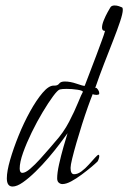

<svg xmlns="http://www.w3.org/2000/svg" viewBox="-20 -675 469 702"><path d="M26 7Q5 7 5 -23Q5 -49 17 -90.5Q29 -132 48 -179Q67 -226 90 -267.5Q113 -309 135.5 -335.5Q158 -362 176 -362H180Q191 -362 196.5 -369.5Q202 -377 217 -377Q237 -377 260 -369Q283 -361 289 -361Q289 -361 289.5 -361Q290 -361 290 -362Q298 -384 309.5 -413Q321 -442 332 -472Q343 -502 352 -526Q361 -550 364 -562Q353 -562 353 -574Q353 -585 359.5 -601Q366 -617 373.5 -630.5Q381 -644 383 -647Q387 -655 399 -655Q407 -655 414.5 -652.5Q422 -650 426 -648Q429 -647 429 -639Q429 -626 419 -596Q409 -566 393.5 -526.5Q378 -487 360.5 -442Q343 -397 328 -353Q329 -354 330 -354Q334 -354 338.5 -347Q343 -340 343 -334Q343 -330 339.5 -329Q336 -328 333 -328Q329 -328 324.5 -329Q320 -330 319 -331Q312 -314 301.5 -284.5Q291 -255 280 -220.5Q269 -186 259.5 -153Q250 -120 244 -95.5Q238 -71 238 -61Q238 -38 251 -38Q264 -38 278 -48.5Q292 -59 305 -73.5Q318 -88 327.5 -98.5Q337 -109 340 -109Q343 -109 343 -104Q343 -99 340 -91.5Q337 -84 336 -84Q329 -77 313.5 -64Q298 -51 278.5 -36.5Q259 -22 240.5 -12Q222 -2 208 -2Q201 -2 195 -7Q189 -12 189 -23Q189 -43 196 -74.5Q203 -106 212 -137.5Q221 -169 227 -188Q217 -174 199 -150Q181 -126 158 -99Q135 -72 110.5 -48Q86 -24 64 -8.5Q42 7 26 7ZM62 -43Q73 -43 90.5 -58Q108 -73 127 -94Q146 -115 161 -132.5Q176 -150 181 -156Q212 -190 232.5 -229.5Q253 -269 265.5 -300Q278 -331 283 -339Q283 -344 263 -347Q243 -350 224 -350Q207 -350 199 -348Q191 -346 174 -323Q157 -300 136 -265Q115 -230 96 -191Q77 -152 64.5 -117Q52 -82 52 -59Q52 -43 62 -43Z"/></svg>

Font: Bilbo
Style: Regular
Weight: 400
Designer: Robert E. Leuschke
Foundry: Robert E. Leuschke
Version: Version 1.100